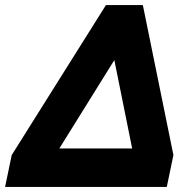

<svg xmlns="http://www.w3.org/2000/svg" viewBox="-45 -734 750 754"><path d="M1 -125 371 -714H516L636 -125L610 0H-25ZM474 -151 404 -498 188 -151Z"/></svg>

Font: Prompt
Style: Bold Italic
Weight: 700
Italic angle: -12°
Designer: Katatrad Team
Foundry: CadsonDemak
Version: Version 1.001